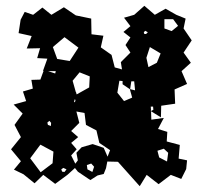

<svg xmlns="http://www.w3.org/2000/svg" viewBox="-20 -612 714 661"><path d="M61 -12 28 -28 52 -57 18 -98 52 -140 30 -182 58 -221 27 -252 70 -264 59 -297 93 -307 88 -337 119 -338 130 -368H128L143 -410L108 -412L118 -446L72 -445L89 -488L44 -498L51 -544L65 -571L94 -561L126 -586L157 -561L200 -587L241 -559L294 -548L295 -494L336 -489L327 -449L364 -423L375 -380L400 -373L396 -398L429 -431L412 -457L429 -483L405 -502L429 -522L407 -551L442 -561L477 -592L513 -561L550 -582L587 -561L619 -548L612 -514L640 -473L612 -431L637 -396L605 -367L624 -323L581 -304L583 -255L535 -248L534 -208L500 -229L501 -200L544 -206L524 -168L556 -158L554 -125L599 -113L595 -66L624 -60L621 -30L604 4L568 -10L526 22L485 -10L461 29L386 -55L344 -56L359 -95L322 -120L312 -163L276 -182L271 -223L244 -228H243L253 -189L225 -161L249 -140L225 -120L244 -98L225 -77L244 -39L212 -10L170 21L129 -10L99 19ZM576 -546H546V-514L571 -505L593 -523ZM480 -506 475 -501 477 -495H483L489 -501ZM202 -484 162 -450 177 -409 220 -402 250 -448ZM533 -428 496 -450 484 -413 491 -381 520 -396ZM167 -360 170 -359 172 -367H146ZM289 -349 254 -363 230 -334 241 -295H242V-293L244 -287L287 -311ZM384 -293 407 -264 435 -276 427 -305 402 -322V-333L391 -334ZM442 -332H428H432L428 -305L445 -301ZM235 -261 238 -260 240 -268 237 -270ZM507 -245H498H499L500 -230L508 -234ZM498 -229 499 -230 496 -231ZM156 -189 150 -196 143 -190 145 -182 155 -178ZM164 -90 119 -114 84 -67 120 -19 161 -50ZM544 -100 522 -93 528 -70 555 -56 559 -86ZM198 -34 191 -29 194 -21 202 -20 209 -29ZM248 -21 233 -40 248 -60 243 -86 261 -105 299 -116 337 -103 352 -69 345 -33 337 -13 316 -8 291 8ZM294 -49 279 -44 281 -29 298 -20 304 -38Z"/></svg>

Font: Rubik Gemstones
Style: Regular
Weight: 400
Designer: Hubert and Fischer, NaN
Foundry: Hubert and Fischer, NaN
Version: Version 2.200